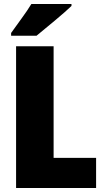

<svg xmlns="http://www.w3.org/2000/svg" viewBox="-20 -947 528 967"><path d="M61 0V-714H250V-152H464V0ZM340 -927H138Q118 -894 89 -854.5Q60 -815 36 -781V-767H164Q202 -798 257 -844Q312 -890 340 -917Z"/></svg>

Font: Noto Sans Display SemiCondensed Black
Style: Regular
Weight: 900
Width: 4
Designer: Monotype Design Team
Foundry: Monotype Imaging Inc.
Version: Version 1.900